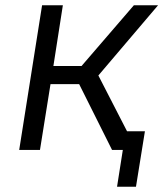

<svg xmlns="http://www.w3.org/2000/svg" viewBox="-20 -570 640 730"><path d="M53 0H132L172 -250H281L406 0H447L425 140H497L531 -71H463L354 -283L581 -550H489L290 -319H183L219 -550H140Z"/></svg>

Font: JetBrains Mono Light
Style: Italic
Weight: 336
Italic angle: -9°
Monospace: yes
Designer: Philipp Nurullin, Konstantin Bulenkov
Foundry: JetBrains
Version: Version 2.305